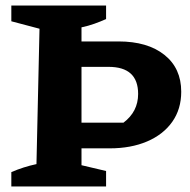

<svg xmlns="http://www.w3.org/2000/svg" viewBox="-20 -675 686 695"><path d="M21 0V-52Q65 -71 112 -81L123 -571L21 -598V-655H364V-606Q344 -597 321.5 -589Q299 -581 275 -576V-525H409Q514 -525 575 -476.5Q636 -428 636 -343Q636 -280 603.5 -234Q571 -188 512.5 -163Q454 -138 377 -138H275V-77L364 -56V0ZM373 -433H275V-231H427Q480 -271 480 -335Q480 -433 373 -433Z"/></svg>

Font: Piazzolla SC
Style: Bold
Weight: 700
Designer: Juan Pablo del Peral
Foundry: Huerta Tipografica
Version: Version 1.330